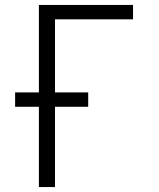

<svg xmlns="http://www.w3.org/2000/svg" viewBox="-20 -755 640 775"><path d="M137 0V-324H41V-382H137V-735H517V-677H202V-382H336V-324H202V0Z"/></svg>

Font: Iosevka Aile Custom Light
Style: Regular
Weight: 300
Designer: Belleve Invis
Foundry: Belleve Invis
Version: Version 17.0.2; ttfautohint (v1.8.3)